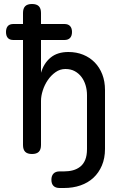

<svg xmlns="http://www.w3.org/2000/svg" viewBox="-20 -760 640 960"><path d="M47 -560Q28 -560 19 -570.5Q10 -581 10 -600Q10 -619 19 -629.5Q28 -640 47 -640H95V-695Q95 -718 106 -729Q117 -740 140 -740Q163 -740 174 -729Q185 -718 185 -695V-640H302Q321 -640 330.5 -629.5Q340 -619 340 -600Q340 -581 330.5 -570.5Q321 -560 302 -560H185V-396Q199 -444 233 -472Q267 -500 322 -500Q362 -500 395.5 -486.5Q429 -473 453.5 -448Q478 -423 491.5 -388Q505 -353 505 -310V-15Q505 31 489.5 67.5Q474 104 447 129Q420 154 382.5 167Q345 180 300 180H278Q258 180 247.5 169.5Q237 159 237 139Q237 119 247.5 108Q258 97 278 97H300Q324 97 344.5 91.5Q365 86 381 73.5Q397 61 406 39.5Q415 18 415 -15V-284Q415 -310 408 -333.5Q401 -357 387.5 -375Q374 -393 354 -404Q334 -415 307 -415Q280 -415 257.5 -399Q235 -383 219 -359.5Q203 -336 194 -308Q185 -280 185 -256V-35Q185 -12 174 -1Q163 10 140 10Q117 10 106 -1Q95 -12 95 -35V-560Z"/></svg>

Font: Maple Mono NF CN
Style: Regular
Weight: 400
Monospace: yes
Designer: subframe7536
Version: Version 7.000